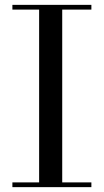

<svg xmlns="http://www.w3.org/2000/svg" viewBox="-20 -770 427 790"><path d="M31 0V-19.5H141V-730.5H31V-750H356V-730.5H236V-19.5H356V0Z"/></svg>

Font: Bodoni Moda SC
Style: Regular
Weight: 400
Designer: Owen Earl
Foundry: indestructible type
Version: Version 2.005